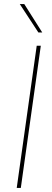

<svg xmlns="http://www.w3.org/2000/svg" viewBox="-20 -921 254 941"><path d="M62 0 160 -697H180L82 0ZM168 -762 77 -901H99L187 -762Z"/></svg>

Font: Hanken Grotesk Thin
Style: Italic
Weight: 250
Italic angle: -8°
Designer: Alfredo Marco Pradil
Foundry: Hanken Design Co.
Version: Version 3.013